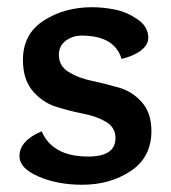

<svg xmlns="http://www.w3.org/2000/svg" viewBox="-20 -505 477 535"><path d="M318.8 -340.8Q298.8 -405.8 208 -405.8Q182.1 -405.8 163.1 -391.4Q144 -377 144 -352.1Q144 -321.8 170.4 -304.9Q196.8 -288.1 234.9 -280Q272.9 -272 311 -261Q349.1 -250 375.5 -220Q401.9 -189.9 401.9 -140.1Q401.9 -66.9 344.5 -28.6Q287.1 9.8 209 9.8Q140.1 9.8 87.2 -13.2Q34.2 -36.1 34.2 -69.8Q34.2 -112.8 96.2 -139.2Q126 -68.8 226.1 -68.8Q301.8 -68.8 301.8 -120.1Q301.8 -149.9 275.4 -165.5Q249 -181.2 210.9 -188.5Q172.9 -195.8 135 -208Q97.2 -220.2 70.6 -252.2Q43.9 -284.2 43.9 -337.9Q43.9 -410.2 101.6 -447.5Q159.2 -484.9 236.8 -484.9Q267.1 -484.9 299.6 -478.5Q332 -472.2 362.5 -451.7Q393.1 -431.2 393.1 -399.9Q393.1 -379.9 373 -364.5Q353 -349.1 318.8 -340.8Z"/></svg>

Font: Sukar
Style: Bold
Weight: 700
Designer: Dario Muhafara - Ghiath Alsory
Foundry: Dario Muhafara - Ghiath Alsory
Version: Version 1.00 March 27, 2016, initial release